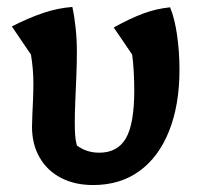

<svg xmlns="http://www.w3.org/2000/svg" viewBox="-20 -523 577 552"><path d="M248 9Q195 9 155.5 -11.5Q116 -32 94 -70Q72 -108 72 -159Q72 -171 73 -192Q74 -213 75 -237.5Q76 -262 76 -283Q76 -324 69 -366L14 -447Q63 -472 105 -486Q147 -500 188 -503Q194 -476 197.5 -442.5Q201 -409 201 -374Q201 -341 199.5 -304.5Q198 -268 196.5 -233.5Q195 -199 195 -171Q195 -149 196 -135Q197 -121 200 -109Q203 -97 209 -83L188 -115Q206 -99 224.5 -91.5Q243 -84 265 -84Q318 -84 342 -125.5Q366 -167 366 -263Q366 -290 364.5 -317Q363 -344 360 -366L307 -444Q354 -470 391.5 -484Q429 -498 469 -502Q482 -471 489 -422.5Q496 -374 496 -323Q496 -221 466 -146Q436 -71 380.5 -31Q325 9 248 9Z"/></svg>

Font: Piazzolla 24pt
Style: Bold
Weight: 700
Designer: Juan Pablo del Peral
Foundry: Huerta Tipografica
Version: Version 2.005